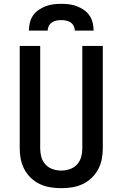

<svg xmlns="http://www.w3.org/2000/svg" viewBox="-20 -975 640 1003"><path d="M300 8Q271 8 243 3.5Q215 -1 189 -13Q163 -25 142 -45Q121 -65 107.5 -90Q94 -115 88.5 -143.5Q83 -172 83 -200V-735H190V-200Q190 -177 196 -155Q202 -133 217.5 -116Q233 -99 255 -91.5Q277 -84 300 -84Q323 -84 345 -91.5Q367 -99 382.5 -116Q398 -133 404 -155Q410 -177 410 -200V-735H517V-200Q517 -172 511.5 -143.5Q506 -115 492.5 -90Q479 -65 458 -45Q437 -25 411 -13Q385 -1 357 3.5Q329 8 300 8ZM131 -815Q131 -836 136 -856.5Q141 -877 152.5 -894Q164 -911 181.5 -923Q199 -935 218.5 -942.5Q238 -950 258.5 -952.5Q279 -955 300 -955Q321 -955 341.5 -952.5Q362 -950 381.5 -942.5Q401 -935 418.5 -923Q436 -911 447.5 -894Q459 -877 464 -856.5Q469 -836 469 -815H371Q371 -828 365 -839.5Q359 -851 348.5 -858Q338 -865 325.5 -867.5Q313 -870 300 -870Q287 -870 274.5 -867.5Q262 -865 251.5 -858Q241 -851 235 -839.5Q229 -828 229 -815Z"/></svg>

Font: Zed Mono Semibold Extended
Style: Regular
Weight: 600
Width: 7
Monospace: yes
Designer: Belleve Invis
Foundry: Belleve Invis
Version: Version 1.0.0; ttfautohint (v1.8.4)